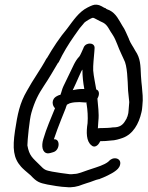

<svg xmlns="http://www.w3.org/2000/svg" viewBox="-20 -664 630 820"><path d="M522 -162C521 -158 520 -155 517 -152V-151L516 -150C505 -130 491 -120 464 -120H462C453 -118 425 -117 415 -117C409 -117 404 -117 398 -116C398 -125 400 -138 400 -146C404 -182 398 -212 396 -243C405 -258 406 -277 391 -282C387 -308 380 -337 378 -363C377 -385 381 -418 383 -444L384 -459V-460C384 -472 374 -478 364 -478C354 -478 343 -474 337 -461V-460C332 -449 322 -426 319 -423C300 -404 290 -375 279 -354C270 -336 259 -313 251 -296C245 -284 243 -271 238 -259C233 -259 224 -254 224 -254C196 -240 204 -211 215 -202C198 -160 178 -115 165 -70C156 -41 160 -11 184 -9C191 -9 201 -12 207 -14C237 -22 238 -73 210 -69C218 -94 232 -130 241 -153L261 -203V-204C263 -209 264 -213 266 -217L278 -223C291 -227 305 -228 319 -228C328 -228 339 -226 350 -226C351 -224 349 -223 349 -221V-220L350 -219C354 -194 356 -165 354 -138C348 -100 348 -60 371 -43C381 -33 398 -38 408 -61C422 -61 440 -62 455 -64C470 -64 490 -70 504 -75C548 -91 573 -135 584 -184C587 -195 587 -204 588 -212C592 -245 588 -268 586 -295C585 -305 583 -320 582 -340C580 -386 580 -415 558 -447C548 -466 538 -478 531 -496V-497L518 -526C513 -537 509 -545 502 -555C488 -578 476 -606 448 -620C442 -623 433 -625 431 -629C420 -631 412 -643 391 -644C381 -645 370 -640 354 -632C316 -613 292 -575 267 -542C235 -504 206 -460 180 -415H179C154 -368 121 -324 95 -276C64 -223 55 -177 44 -105C33 -30 37 11 70 48C78 57 92 69 111 85C137 113 148 117 182 124C196 127 244 135 263 135C287 138 312 133 333 124L351 118C370 113 387 104 403 101H405L406 100C423 94 458 78 473 66C478 62 490 54 493 39C497 23 486 12 471 12C456 12 448 21 442 27C424 41 396 49 372 57L354 63C335 69 315 79 296 79C291 80 286 80 278 80C261 78 217 72 203 69C174 63 171 63 149 40C119 10 105 2 97 -43C97 -63 106 -156 114 -182C128 -231 144 -262 168 -298C189 -329 209 -364 228 -396L230 -397C250 -439 272 -475 298 -512L320 -543C329 -554 336 -562 341 -568C345 -572 371 -588 376 -588C381 -588 385 -585 391 -582C393 -580 421 -567 421 -567C441 -556 446 -536 462 -514C476 -493 485 -460 498 -434L509 -410C524 -384 525 -322 527 -277C528 -259 531 -246 532 -228L530 -203C529 -194 529 -186 528 -181C526 -174 525 -167 523 -164ZM292 -282C299 -297 310 -320 317 -337L328 -361C329 -363 330 -364 332 -367C332 -338 335 -312 340 -284H332C318 -284 304 -282 290 -279C290 -279 292 -280 292 -282Z"/></svg>

Font: Stray Cat
Style: BdCnObl
Weight: 700
Version: Version 1.0